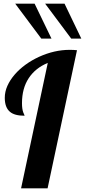

<svg xmlns="http://www.w3.org/2000/svg" viewBox="-20 -1020 460 1040"><path d="M62.5 -1000H167.5L258.8 -811H203.6ZM224.6 -1000H329.6L420.4 -811H365.7ZM238.8 -679.2Q171.4 -651.4 135.3 -596.2Q99.1 -541 99.1 -460.9Q99.1 -429.7 106 -411.1Q107.9 -404.8 110.8 -399.9Q112.8 -396.5 112.8 -393.1Q58.6 -393.1 33.7 -414.6Q5.9 -438 5.9 -490.2Q5.9 -522.9 20 -554.9Q34.2 -586.9 60.1 -616.7Q84.5 -645 118.4 -669.7Q152.3 -694.3 191.9 -712.4Q274.9 -750 356.9 -750Q379.4 -750 397 -748L237.8 0H94.2Z"/></svg>

Font: Pattaya
Style: Regular
Weight: 400
Designer: Pablo Impallari / Thai characters Designed by Thanarat Vachiruckul and Suppakit Chalermlarp
Foundry: Pablo Impallari
Version: Version 2.001